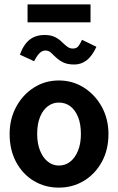

<svg xmlns="http://www.w3.org/2000/svg" viewBox="-20 -847 540 878"><path d="M249 11Q186 11 135 -19.5Q84 -50 54 -105.5Q24 -161 24 -234Q24 -303 54 -358.5Q84 -414 135 -446.5Q186 -479 249 -479Q312 -479 363.5 -446.5Q415 -414 445.5 -358.5Q476 -303 476 -234Q476 -162 445.5 -106.5Q415 -51 363.5 -20Q312 11 249 11ZM249 -90Q279 -90 301.5 -108Q324 -126 337 -158.5Q350 -191 350 -234Q350 -280 337 -312Q324 -344 301.5 -361Q279 -378 249 -378Q221 -378 198.5 -361Q176 -344 163 -312Q150 -280 150 -234Q150 -191 163 -158.5Q176 -126 198.5 -108Q221 -90 249 -90ZM355 -665 421 -633Q401 -590 376 -571Q351 -552 320 -552Q289 -552 269.5 -561.5Q250 -571 236.5 -584Q223 -597 212.5 -606.5Q202 -616 188 -616Q172 -616 159.5 -602.5Q147 -589 136 -567L71 -597Q88 -644 115.5 -665.5Q143 -687 184 -687Q212 -687 230.5 -678Q249 -669 262 -656Q275 -643 287 -634Q299 -625 313 -625Q330 -625 338.5 -636Q347 -647 355 -665ZM106 -745V-827H394V-745Z"/></svg>

Font: Inconsolata ExtraBold
Style: Regular
Weight: 800
Designer: Raph Levien, Cyreal, Brenton Simpson
Foundry: Raph Levien, Cyreal, Google
Version: Version 3.001